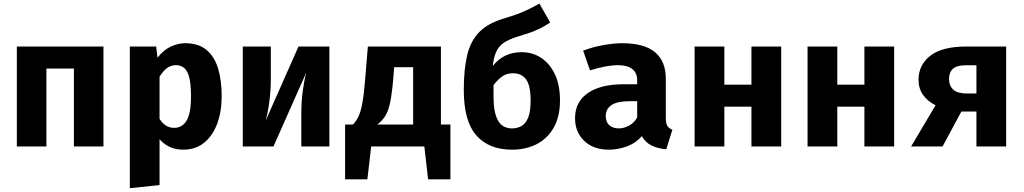

<svg xmlns="http://www.w3.org/2000/svg" viewBox="-20 -798 5578 1046"><path d="M382.6 0V-424.6H232.8V0H71.8V-544.6H543.6V0Z M988.7 -562.6Q1060 -562.6 1103.6 -527.2Q1147.2 -491.8 1167.4 -427.2Q1187.7 -362.6 1187.7 -273.8Q1187.7 -189.7 1163.1 -123.8Q1138.5 -57.9 1091.8 -20.3Q1045.1 17.4 978.5 17.4Q899 17.4 849.2 -39.5V210.3L687.2 227.2V-544.6H830.8L837.9 -483.6Q871.3 -526.2 910.8 -544.4Q950.3 -562.6 988.7 -562.6ZM938.5 -443.1Q910.3 -443.1 888.7 -426.2Q867.2 -409.2 849.2 -380V-150.3Q866.2 -125.1 884.9 -113.3Q903.6 -101.5 929.2 -101.5Q972.3 -101.5 996.4 -140.8Q1020.5 -180 1020.5 -271.8Q1020.5 -339.5 1010.8 -376.7Q1001 -413.8 982.6 -428.5Q964.1 -443.1 938.5 -443.1Z M1774.4 -544.6V0H1621.5V-173.3Q1621.5 -242.6 1629.2 -301Q1636.9 -359.5 1648.7 -403.1L1469.7 0H1302.6V-544.6H1455.4V-369.2Q1455.4 -307.7 1447.9 -248.5Q1440.5 -189.2 1427.2 -140.5L1606.2 -544.6Z M1860 -119.5H1902.6Q1921 -137.9 1933.3 -164.1Q1945.6 -190.3 1954.4 -238.5Q1963.1 -286.7 1969.7 -370.3L1984.1 -544.6H2382.1V-119.5H2433.8V179H2312.3L2291.8 0H2002.1L1981.5 179H1860ZM2230.8 -431.8H2127.2L2123.1 -376.4Q2115.9 -290.8 2105.9 -242.1Q2095.9 -193.3 2079.2 -166.7Q2062.6 -140 2035.4 -119.5H2230.8Z M2918.5 -778.5 2977.4 -675.4Q2948.2 -655.9 2921 -642.6Q2893.8 -629.2 2863.1 -618.7Q2832.3 -608.2 2792.3 -595.9Q2750.3 -582.6 2723.8 -564.4Q2697.4 -546.2 2683.6 -516.4Q2669.7 -486.7 2664.6 -438.5Q2723.6 -513.8 2822.1 -513.8Q2881 -513.8 2928.2 -482.8Q2975.4 -451.8 3003.1 -393.1Q3030.8 -334.4 3030.8 -251.3Q3030.8 -163.1 2996.9 -103.1Q2963.1 -43.1 2904.1 -12.8Q2845.1 17.4 2769.2 17.4Q2643.1 17.4 2574.9 -60.5Q2506.7 -138.5 2506.7 -307.2Q2506.7 -420 2525.1 -497.4Q2543.6 -574.9 2591 -623.3Q2638.5 -671.8 2725.6 -697.4Q2768.7 -710.3 2799 -721.5Q2829.2 -732.8 2856.9 -746.2Q2884.6 -759.5 2918.5 -778.5ZM2668.7 -268.7Q2668.7 -184.6 2693.1 -141.5Q2717.4 -98.5 2769.2 -98.5Q2797.9 -98.5 2820.8 -111.3Q2843.6 -124.1 2857.2 -156.7Q2870.8 -189.2 2870.8 -249.2Q2870.8 -331.8 2846.2 -365.4Q2821.5 -399 2773.8 -399Q2737.4 -399 2711.5 -378.5Q2685.6 -357.9 2668.7 -333.8Z M3607.2 -156.9Q3607.2 -126.2 3615.6 -112.3Q3624.1 -98.5 3643.1 -91.3L3609.7 15.4Q3561.5 10.8 3528.5 -5.9Q3495.4 -22.6 3476.4 -56.4Q3445.1 -19 3396.4 -0.8Q3347.7 17.4 3296.9 17.4Q3212.8 17.4 3162.8 -30.5Q3112.8 -78.5 3112.8 -153.8Q3112.8 -242.6 3182.3 -290.8Q3251.8 -339 3377.9 -339H3451.3V-359.5Q3451.3 -443.1 3343.6 -443.1Q3317.4 -443.1 3276.4 -435.6Q3235.4 -428.2 3194.4 -414.4L3156.9 -522.1Q3209.7 -542.1 3266.9 -552.3Q3324.1 -562.6 3369.2 -562.6Q3490.8 -562.6 3549 -513.1Q3607.2 -463.6 3607.2 -370.3ZM3352.8 -98.5Q3379 -98.5 3407.7 -114.1Q3436.4 -129.7 3451.3 -158.5V-246.7H3411.3Q3343.6 -246.7 3311.8 -225.9Q3280 -205.1 3280 -165.1Q3280 -133.8 3299.2 -116.2Q3318.5 -98.5 3352.8 -98.5Z M4073.8 0V-216.9H3926.2V0H3764.1V-544.6H3926.2V-336.9H4073.8V-544.6H4235.9V0Z M4689.2 0V-216.9H4541.5V0H4379.5V-544.6H4541.5V-336.9H4689.2V-544.6H4851.3V0Z M4943.6 0 5076.9 -224.6Q5034.4 -245.6 5009.2 -280.3Q4984.1 -314.9 4984.1 -363.6Q4984.1 -443.6 5047.9 -494.1Q5111.8 -544.6 5245.6 -544.6H5461.5V0H5299.5V-190.3H5217.4L5114.9 0ZM5246.7 -288.7H5299.5V-442.6H5243.6Q5193.3 -442.6 5171.8 -423.3Q5150.3 -404.1 5150.3 -368.2Q5150.3 -330.3 5173.6 -309.5Q5196.9 -288.7 5246.7 -288.7Z"/></svg>

Font: FiraCode Nerd Font Mono
Style: Bold
Weight: 700
Monospace: yes
Designer: Carrois Corporate, Edenspiekermann AG, Nikita Prokopov
Foundry: Carrois Corporate, Edenspiekermann AG, Nikita Prokopov
Version: Version 6.002;Nerd Fonts 3.3.0